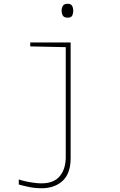

<svg xmlns="http://www.w3.org/2000/svg" viewBox="-20 -754 640 1022"><path d="M340 -660Q321 -660 314.5 -671Q308 -682 308 -697Q308 -711 314.5 -722.5Q321 -734 340 -734Q358 -734 364 -722.5Q370 -711 370 -697Q370 -684 365 -672Q360 -660 340 -660ZM201 248Q164 248 128 240Q92 232 80 228V201Q90 205 111 210Q132 215 156.5 218.5Q181 222 201 222Q266 222 298 184Q330 146 330 81V-503L141 -507V-528H356V88Q356 169 313.5 208.5Q271 248 201 248Z"/></svg>

Font: Noto Sans Mono Thin
Style: Regular
Weight: 100
Designer: Monotype Design Team
Foundry: Monotype Imaging Inc.
Version: Version 2.014